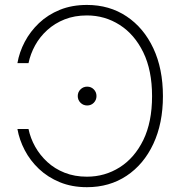

<svg xmlns="http://www.w3.org/2000/svg" viewBox="-20 -757 741 786"><path d="M335.9 9.3Q274.4 9.3 225.1 -11Q175.8 -31.2 139.6 -65.4Q103.5 -99.6 81.3 -142.1Q59.1 -184.6 51.3 -229H96.7Q104.5 -191.4 124 -156.5Q143.6 -121.6 173.8 -93.8Q204.1 -65.9 244.9 -49.8Q285.6 -33.7 335.9 -33.7Q409.2 -33.7 470 -72Q530.8 -110.4 566.7 -183.8Q602.5 -257.3 602.5 -363.3Q602.5 -468.8 566.7 -542.5Q530.8 -616.2 470 -655Q409.2 -693.8 335.9 -693.8Q285.2 -693.8 244.6 -677.7Q204.1 -661.6 173.6 -634Q143.1 -606.4 123.8 -571.3Q104.5 -536.1 96.7 -498.5H51.3Q59.1 -543.5 81.3 -585.7Q103.5 -627.9 139.6 -662.4Q175.8 -696.8 225.1 -716.8Q274.4 -736.8 335.9 -736.8Q428.2 -736.8 498.3 -689.9Q568.4 -643.1 607.7 -559.3Q647 -475.6 647 -363.3Q647 -252 607.7 -168Q568.4 -84 498.3 -37.4Q428.2 9.3 335.9 9.3ZM336.9 -325.2Q320.8 -325.2 309.6 -336.4Q298.3 -347.7 298.3 -363.8Q298.3 -379.9 309.6 -391.1Q320.8 -402.3 336.9 -402.3Q353 -402.3 364 -391.1Q375 -379.9 375 -363.8Q375 -347.7 364 -336.4Q353 -325.2 336.9 -325.2Z"/></svg>

Font: Inter 24pt ExtraLight
Style: Regular
Weight: 250
Designer: Rasmus Andersson
Foundry: rsms
Version: Version 4.001;git-66647c0bb